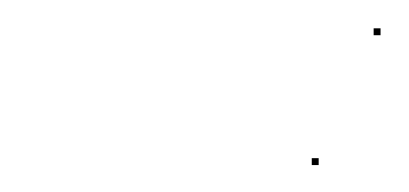

<svg xmlns="http://www.w3.org/2000/svg" viewBox="-20 -194 296 139"><path d="M205.7 -74.5H210.7V-79.5H205.7ZM250.5 -168.5H255.5V-173.5H250.5Z"/></svg>

Font: FRB American Cursive Just Endings
Style: Italic
Weight: 400
Italic angle: -25°
Version: Version 2.0;Modular Font Editor K font №1